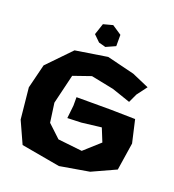

<svg xmlns="http://www.w3.org/2000/svg" viewBox="-155 -985 1014 1121"><g transform="rotate(20 352.0 -425.0)"><path d="M668 -593.8 562.5 -639.6 391.6 -681.6 193.4 -650.4 53.7 -505.9 16.6 -356.4 36.1 -163.1 97.7 -27.3 338.9 15.6 521.5 -15.6 668.9 -83 695.3 -253.9 663.1 -394.5 507.8 -397.5H297.9V-344.7L289.1 -264.6L375 -267.6L497.1 -282.2L530.3 -200.2L433.6 -113.3L283.2 -129.9L204.1 -204.1L187.5 -323.2L231.4 -505.9L340.8 -543.9L481.4 -515.6L595.7 -476.6L621.1 -531.2ZM355.5 -730.5 414.1 -756.8V-827.1L355.5 -866.2L296.9 -850.6L273.4 -780.3L312.5 -742.2Z"/></g></svg>

Font: MaokenAssortedSans-Lite
Style: Lite
Weight: 400
Version: Version 1.400